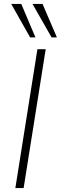

<svg xmlns="http://www.w3.org/2000/svg" viewBox="-20 -955 309 975"><path d="M58 0 170 -705H212L100 0ZM242 -765 145 -935H196L269 -765ZM133 -765 37 -935H88L160 -765Z"/></svg>

Font: Nunito Sans 12pt ExtraLight 12pt ExtraLight
Style: Italic
Weight: 250
Italic angle: -9°
Version: Version 3.101;gftools[0.9.27]